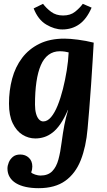

<svg xmlns="http://www.w3.org/2000/svg" viewBox="-20 -713 560 1004"><path d="M182 271Q145 271 115 264.5Q85 258 63.5 245Q42 232 30.5 212.5Q19 193 19 168Q19 153 26 136Q33 119 47.5 107Q62 95 86 95Q113 95 131 112Q149 129 149 158Q149 174 143 188Q148 195 164 200Q180 205 191 205Q231 205 253 182.5Q275 160 285.5 121Q296 82 302 33Q309 -20 316.5 -59Q324 -98 336 -138H335Q316 -94 296 -65Q276 -36 254.5 -19.5Q233 -3 210.5 4Q188 11 165 11Q129 11 97.5 -8.5Q66 -28 46.5 -68.5Q27 -109 27 -171Q27 -240 43.5 -301.5Q60 -363 95.5 -410Q131 -457 186 -484Q241 -511 317 -511Q345 -511 387.5 -505.5Q430 -500 470 -490Q468 -454 464.5 -396.5Q461 -339 456.5 -273Q452 -207 447 -145.5Q442 -84 438 -40Q430 54 402.5 124Q375 194 321.5 232.5Q268 271 182 271ZM206 -78Q228 -78 247 -100.5Q266 -123 281.5 -161.5Q297 -200 309 -247.5Q321 -295 329 -344.5Q337 -394 339 -439Q333 -441 319.5 -443Q306 -445 293 -445Q259 -445 234 -426.5Q209 -408 193.5 -372Q178 -336 170.5 -284.5Q163 -233 163 -166Q163 -139 168.5 -119Q174 -99 184 -88.5Q194 -78 206 -78ZM306 -559Q265 -559 222 -584.5Q179 -610 156 -669L205 -693Q222 -670 247.5 -651Q273 -632 310 -632Q348 -632 372.5 -651.5Q397 -671 413 -693L459 -673Q433 -613 394.5 -586Q356 -559 306 -559Z"/></svg>

Font: Lora
Style: Bold Italic
Weight: 700
Italic angle: -3°
Designer: Olga Karpushina, Alexei Vanyashin (Cyrillic)
Foundry: Cyreal
Version: Version 3.004